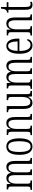

<svg xmlns="http://www.w3.org/2000/svg" viewBox="1662 -2360 708 4073"><g transform="rotate(-90 2016.5 -324.0)"><path d="M24 0V-31H34Q58 -31 71.5 -36Q85 -41 90.5 -57Q96 -73 96 -106V-429Q96 -479 82.5 -492Q69 -505 35 -505H33V-536H146L153 -453H157Q175 -502 204 -523Q233 -544 276 -544Q318 -544 346.5 -521.5Q375 -499 387 -447H390Q408 -500 439.5 -522Q471 -544 513 -544Q573 -544 605.5 -498.5Q638 -453 638 -356V-103Q638 -55 651.5 -43Q665 -31 700 -31H702V0H577V-355Q577 -424 558.5 -461.5Q540 -499 496 -499Q458 -499 436.5 -477Q415 -455 406 -419Q397 -383 397 -341V-105Q397 -56 410.5 -43.5Q424 -31 458 -31H461V0H338V-355Q338 -427 319.5 -463Q301 -499 257 -499Q221 -499 198.5 -475Q176 -451 166 -411.5Q156 -372 156 -326V-103Q156 -71 162 -55.5Q168 -40 182.5 -35.5Q197 -31 222 -31H224V0Z M942 10Q860 10 814 -58Q768 -126 768 -268Q768 -544 945 -544Q1029 -544 1073.5 -475.5Q1118 -407 1118 -268Q1118 -125 1073 -57.5Q1028 10 942 10ZM944 -29Q1006 -29 1031 -90Q1056 -151 1056 -268Q1056 -386 1031 -445Q1006 -504 943 -504Q880 -504 854.5 -445Q829 -386 829 -268Q829 -150 856 -89.5Q883 -29 944 -29Z M1186 0V-31H1193Q1229 -31 1243.5 -43.5Q1258 -56 1258 -105V-433Q1258 -481 1243.5 -493Q1229 -505 1194 -505H1189V-536H1309L1315 -456H1319Q1338 -501 1366.5 -522.5Q1395 -544 1440 -544Q1506 -544 1538 -498.5Q1570 -453 1570 -355V-105Q1570 -56 1583.5 -43.5Q1597 -31 1631 -31H1635V0H1511V-355Q1511 -421 1491.5 -460.5Q1472 -500 1424 -500Q1372 -500 1345 -453.5Q1318 -407 1318 -326V-103Q1318 -54 1332 -42.5Q1346 -31 1380 -31H1386V0Z M1873 10Q1809 10 1775.5 -35.5Q1742 -81 1742 -185V-435Q1742 -482 1727.5 -493.5Q1713 -505 1677 -505H1673V-536H1802V-186Q1802 -110 1822 -72.5Q1842 -35 1890 -35Q1927 -35 1950.5 -58Q1974 -81 1985 -120.5Q1996 -160 1996 -210V-424Q1996 -460 1990.5 -477.5Q1985 -495 1971 -500Q1957 -505 1932 -505H1929V-536H2056V-105Q2056 -72 2062.5 -56Q2069 -40 2083.5 -35.5Q2098 -31 2122 -31H2125V0H2008L2000 -80H1996Q1957 10 1873 10Z M2168 0V-31H2178Q2202 -31 2215.5 -36Q2229 -41 2234.5 -57Q2240 -73 2240 -106V-429Q2240 -479 2226.5 -492Q2213 -505 2179 -505H2177V-536H2290L2297 -453H2301Q2319 -502 2348 -523Q2377 -544 2420 -544Q2462 -544 2490.5 -521.5Q2519 -499 2531 -447H2534Q2552 -500 2583.5 -522Q2615 -544 2657 -544Q2717 -544 2749.5 -498.5Q2782 -453 2782 -356V-103Q2782 -55 2795.5 -43Q2809 -31 2844 -31H2846V0H2721V-355Q2721 -424 2702.5 -461.5Q2684 -499 2640 -499Q2602 -499 2580.5 -477Q2559 -455 2550 -419Q2541 -383 2541 -341V-105Q2541 -56 2554.5 -43.5Q2568 -31 2602 -31H2605V0H2482V-355Q2482 -427 2463.5 -463Q2445 -499 2401 -499Q2365 -499 2342.5 -475Q2320 -451 2310 -411.5Q2300 -372 2300 -326V-103Q2300 -71 2306 -55.5Q2312 -40 2326.5 -35.5Q2341 -31 2366 -31H2368V0Z M3086 10Q3004 10 2958 -61.5Q2912 -133 2912 -263Q2912 -404 2955.5 -474Q2999 -544 3078 -544Q3153 -544 3193.5 -479.5Q3234 -415 3234 -298V-267H2972Q2973 -146 3005.5 -88.5Q3038 -31 3096 -31Q3138 -31 3164.5 -56Q3191 -81 3204 -113Q3210 -110 3214.5 -103Q3219 -96 3219 -85Q3219 -66 3204.5 -44Q3190 -22 3160.5 -6Q3131 10 3086 10ZM3174 -305Q3173 -394 3151.5 -450Q3130 -506 3079 -506Q3028 -506 3002 -452.5Q2976 -399 2973 -305Z M3298 0V-31H3305Q3341 -31 3355.5 -43.5Q3370 -56 3370 -105V-433Q3370 -481 3355.5 -493Q3341 -505 3306 -505H3301V-536H3421L3427 -456H3431Q3450 -501 3478.5 -522.5Q3507 -544 3552 -544Q3618 -544 3650 -498.5Q3682 -453 3682 -355V-105Q3682 -56 3695.5 -43.5Q3709 -31 3743 -31H3747V0H3623V-355Q3623 -421 3603.5 -460.5Q3584 -500 3536 -500Q3484 -500 3457 -453.5Q3430 -407 3430 -326V-103Q3430 -54 3444 -42.5Q3458 -31 3492 -31H3498V0Z M3948 10Q3894 10 3869.5 -23.5Q3845 -57 3845 -143V-500H3784V-525Q3824 -531 3843 -557Q3856 -573 3861 -596Q3866 -619 3870 -658H3904V-536H4006V-500H3904V-142Q3904 -79 3918.5 -54.5Q3933 -30 3963 -30Q3978 -30 3989.5 -32Q4001 -34 4014 -37V0Q4002 3 3985 6.5Q3968 10 3948 10Z"/></g></svg>

Font: Noto Serif Tamil ExtraCondensed Light
Style: Regular
Weight: 300
Width: 2
Designer: Indian Type Foundry, Tom Grace, and the Monotype Design Team
Foundry: Monotype Imaging Inc.
Version: Version 2.004; ttfautohint (v1.8.4.7-5d5b)